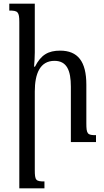

<svg xmlns="http://www.w3.org/2000/svg" viewBox="-20 -780 573 1054"><path d="M507 -38C460 -38 454 -44 454 -104V-315C454 -443 407 -502 310 -502C245 -502 205 -479 172 -414H167C169 -440 171 -466 171 -492V-760H31V-722C78 -722 86 -715 86 -659V254H224V216C176 216 171 210 171 152V-278C171 -376 200 -446 279 -446C347 -446 369 -393 369 -304V0H507Z"/></svg>

Font: Noto Serif Armenian SemiCondensed
Style: Regular
Weight: 400
Width: 4
Designer: Monotype Design Team
Foundry: Monotype Imaging Inc.
Version: Version 2.008